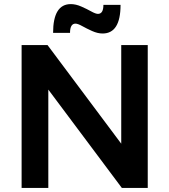

<svg xmlns="http://www.w3.org/2000/svg" viewBox="-20 -921 830 941"><path d="M350.1 -805.2Q323.2 -805.2 323.2 -759.8H240.2Q240.2 -900.9 327.1 -900.9Q351.6 -900.9 378.7 -888.9Q405.8 -877 427.2 -865Q448.7 -853 460 -853Q486.8 -853 486.8 -897H570.8Q570.8 -756.8 482.9 -756.8Q458.5 -756.8 431.4 -769Q404.3 -781.2 382.8 -793.2Q361.3 -805.2 350.1 -805.2ZM574.2 -700.2H704.1V0H577.1L216.8 -481.9V0H85.9V-700.2H212.9L574.2 -216.8Z"/></svg>

Font: Montserrat-Arabic Medium
Style: Regular
Weight: 500
Designer: Mohamed Gaber
Foundry: Kief Type Foundry
Version: Version 5.008;PS 005.008;hotconv 1.0.88;makeotf.lib2.5.64775